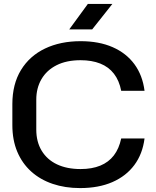

<svg xmlns="http://www.w3.org/2000/svg" viewBox="-20 -949 794 979"><path d="M388 10Q312 10 248.5 -11.5Q185 -33 139 -74.5Q93 -116 68 -175.5Q43 -235 43 -311V-418Q43 -520 87 -592Q131 -664 209.5 -701.5Q288 -739 391 -739Q485 -739 554.5 -708.5Q624 -678 665.5 -621.5Q707 -565 717 -486H598Q588 -538 561 -573Q534 -608 491 -625Q448 -642 391 -642Q319 -642 268.5 -616.5Q218 -591 191.5 -545.5Q165 -500 165 -441V-288Q165 -226 192.5 -180.5Q220 -135 270.5 -111Q321 -87 391 -87Q449 -87 491.5 -104.5Q534 -122 560.5 -156.5Q587 -191 598 -243H717Q707 -164 665 -107.5Q623 -51 553 -20.5Q483 10 388 10ZM333 -799 428 -929H553L450 -799Z"/></svg>

Font: Hubot Sans Medium
Style: Regular
Weight: 500
Designer: Deni Anggara
Foundry: GitHub, Inc., Subsidiary of Microsoft Corporation
Version: Version 2.000